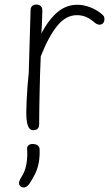

<svg xmlns="http://www.w3.org/2000/svg" viewBox="-20 -562 493 848"><path d="M115 -516Q115 -529 122 -535.5Q129 -542 140 -542Q152 -542 159.5 -535.5Q167 -529 167 -516Q167 -503 166 -483Q165 -463 164.5 -444.5Q164 -426 162 -414Q199 -481 237 -511Q275 -541 322 -541Q349 -541 378 -530Q407 -519 429 -500Q436 -495 439 -489Q442 -483 441 -476Q441 -466 435 -459.5Q429 -453 420 -453Q414 -453 408.5 -455.5Q403 -458 396 -464Q380 -478 361.5 -486.5Q343 -495 319 -495Q271 -495 232.5 -447.5Q194 -400 160 -313Q158 -278 157 -237Q156 -196 155 -155Q154 -114 153.5 -77Q153 -40 153 -12Q153 -3 149.5 2.5Q146 8 140.5 10.5Q135 13 127 13Q115 13 108.5 3.5Q102 -6 99 -23Q96 -40 96 -64Q96 -84 97.5 -115.5Q99 -147 101.5 -181Q104 -215 107 -241ZM100 100Q98 88 104.5 81Q111 74 123 74Q140 74 147.5 81Q155 88 155 98Q156 131 151 157Q146 183 135.5 205Q125 227 109 251Q103 258 97.5 262Q92 266 86 266Q76 266 70 260.5Q64 255 64 247Q64 241 66.5 235.5Q69 230 72 224Q91 196 96.5 163.5Q102 131 100 100Z"/></svg>

Font: Playpen Sans ExtraLight
Style: Regular
Weight: 250
Designer: Laura Meseguer, Veronika Burian, José Scaglione
Foundry: TypeTogether
Version: Version 1.001